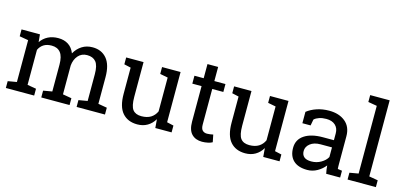

<svg xmlns="http://www.w3.org/2000/svg" viewBox="-67 -1212 3525 1673"><g transform="rotate(15 1696.0 -376.0)"><path d="M24.4 -61.5 104 -75.2V-452.6L24.4 -466.3V-528.3H190.4L196.8 -459.5Q222.2 -497.1 262.2 -517.6Q302.2 -538.1 355 -538.1Q407.7 -538.1 445.6 -513.7Q483.4 -489.3 502.4 -440.4Q527.3 -485.4 568.4 -511.7Q609.4 -538.1 664.1 -538.1Q745.1 -538.1 792 -482.7Q838.9 -427.2 838.9 -315.9V-75.2L918.5 -61.5V0H662.6V-61.5L742.2 -75.2V-316.9Q742.2 -395 715.3 -427.5Q688.5 -460 635.7 -460Q585.4 -460 554.9 -424.6Q524.4 -389.2 519.5 -335.4V-75.2L599.1 -61.5V0H343.8V-61.5L423.3 -75.2V-316.9Q423.3 -391.1 395.8 -425.5Q368.2 -460 315.9 -460Q272 -460 243.7 -441.9Q215.3 -423.8 200.2 -391.1V-75.2L279.8 -61.5V0H24.4Z M1366.2 -78.1Q1341.3 -35.6 1302 -12.7Q1262.7 10.3 1211.4 10.3Q1125.5 10.3 1077.1 -44.9Q1028.8 -100.1 1028.8 -216.8V-452.6L968.3 -466.3V-528.3H1028.8H1125V-215.8Q1125 -131.3 1149.9 -99.6Q1174.8 -67.9 1227.5 -67.9Q1278.8 -67.9 1312.3 -88.6Q1345.7 -109.4 1362.8 -147.5V-452.6L1292 -466.3V-528.3H1362.8H1459V-75.2L1519.5 -61.5V0H1372.6Z M1763.7 -655.8V-528.3H1863.8V-457H1763.7V-136.2Q1763.7 -99.1 1779.1 -84Q1794.4 -68.8 1819.8 -68.8Q1832.5 -68.8 1848.4 -71Q1864.3 -73.2 1875 -75.7L1888.2 -9.8Q1874.5 -1 1848.1 4.6Q1821.8 10.3 1795.4 10.3Q1736.8 10.3 1702.1 -25.1Q1667.5 -60.5 1667.5 -136.2V-457H1584V-528.3H1667.5V-655.8Z M2339.8 -78.1Q2314.9 -35.6 2275.6 -12.7Q2236.3 10.3 2185.1 10.3Q2099.1 10.3 2050.8 -44.9Q2002.4 -100.1 2002.4 -216.8V-452.6L1941.9 -466.3V-528.3H2002.4H2098.6V-215.8Q2098.6 -131.3 2123.5 -99.6Q2148.4 -67.9 2201.2 -67.9Q2252.4 -67.9 2285.9 -88.6Q2319.3 -109.4 2336.4 -147.5V-452.6L2265.6 -466.3V-528.3H2336.4H2432.6V-75.2L2493.2 -61.5V0H2346.2Z M2914.1 0Q2909.7 -21.5 2907.2 -38.6Q2904.8 -55.7 2903.8 -72.8Q2876 -37.1 2834.2 -13.4Q2792.5 10.3 2745.1 10.3Q2662.6 10.3 2619.6 -30Q2576.7 -70.3 2576.7 -143.6Q2576.7 -218.8 2637.5 -259.5Q2698.2 -300.3 2804.2 -300.3H2903.3V-361.8Q2903.3 -408.2 2874 -435.3Q2844.7 -462.4 2792.5 -462.4Q2756.3 -462.4 2728.8 -453.1Q2701.2 -443.8 2684.1 -427.7L2673.8 -372.1H2599.6V-474.6Q2635.7 -503.4 2687 -520.8Q2738.3 -538.1 2798.3 -538.1Q2888.2 -538.1 2943.8 -492.2Q2999.5 -446.3 2999.5 -360.8V-106.4Q2999.5 -96.2 2999.8 -86.4Q3000 -76.7 3001 -66.9L3040 -61.5V0ZM2759.3 -70.3Q2807.1 -70.3 2846.7 -93.3Q2886.2 -116.2 2903.3 -148.4V-235.4H2800.8Q2741.7 -235.4 2707.3 -208Q2672.9 -180.7 2672.9 -141.6Q2672.9 -106.9 2694.3 -88.6Q2715.8 -70.3 2759.3 -70.3Z M3106.9 -699.7V-761.7H3282.7V-75.2L3362.3 -61.5V0H3106.9V-61.5L3186.5 -75.2V-686Z"/></g></svg>

Font: TypoPRO Roboto Slab
Style: Regular
Weight: 400
Designer: Google
Version: Version 1.100263; 2013; ttfautohint (v0.94.20-1c74) -l 8 -r 